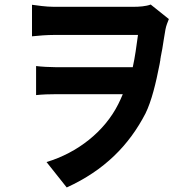

<svg xmlns="http://www.w3.org/2000/svg" viewBox="-20 -764 840 846"><path d="M621 -264C648 -319 667 -398 683 -480L685 -491C685 -492 685 -494 686 -496L687 -506C688 -508 688 -510 688 -512L690 -522C691 -527 692 -533 693 -538L695 -548C700 -578 704 -607 709 -634C712 -651 719 -667 724 -680L644 -744C623 -736 593 -734 568 -734H217C182 -734 144 -740 121 -743V-604C147 -607 189 -610 217 -610H588C581 -559 575 -513 565 -468H224C199 -468 163 -470 139 -473V-345C167 -348 199 -349 228 -349H521C515 -334 508 -319 501 -305C441 -185 322 -91 185 -50L274 62C441 -14 549 -125 621 -264Z"/></svg>

Font: Glow Sans TC Compressed
Style: Bold
Weight: 700
Width: 2
Designer: Ryoko NISHIZUKA (kana, bopomofo & ideographs); Paul D. Hunt (Latin, Greek & Cyrillic); Sandoll Communications, Soo-young
Version: Version 0.93